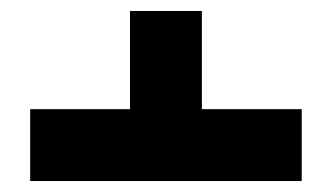

<svg xmlns="http://www.w3.org/2000/svg" viewBox="-20 -660 606 350"><path d="M348 -461H530V-330H35V-461H217V-640H348Z"/></svg>

Font: Noto Sans Hebrew Thin Black
Style: Regular
Weight: 900
Version: Version 3.001